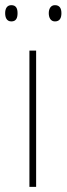

<svg xmlns="http://www.w3.org/2000/svg" viewBox="-31 -724 258 744"><path d="M-11 -673C-11 -656 -5 -641 13 -641C32 -641 37 -655 37 -673C37 -690 32 -704 13 -704C-5 -704 -11 -689 -11 -673ZM158 -673C158 -656 165 -641 182 -641C201 -641 207 -655 207 -673C207 -690 201 -704 182 -704C165 -704 158 -689 158 -673ZM109 0V-528H83V0Z"/></svg>

Font: Noto Sans Ethiopic SemiCondensed Thin
Style: Regular
Weight: 100
Width: 4
Designer: Monotype Design Team
Foundry: Monotype Imaging Inc.
Version: Version 2.102